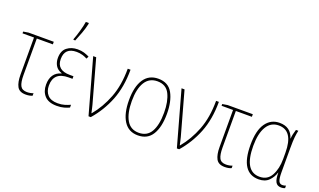

<svg xmlns="http://www.w3.org/2000/svg" viewBox="-81 -1265 2895 1744"><g transform="rotate(20 1366.0 -393.5)"><path d="M54 -528 4 -520V-503H115V-145Q115 -71 137 -30.5Q159 10 220 10Q258 10 284 -2V-26Q255 -15 223 -15Q176 -15 159 -47.5Q142 -80 142 -150V-503H297V-528Z M476 -606Q492 -643 510.5 -693.5Q529 -744 538 -787V-797H509Q503 -757 487 -702Q471 -647 458 -614V-606ZM537 -295Q410 -295 410 -403Q410 -513 525 -513Q555 -513 582 -505Q609 -497 628 -486L640 -509Q615 -522 588 -530Q561 -538 526 -538Q466 -538 424 -505.5Q382 -473 382 -403Q382 -363 400.5 -331Q419 -299 462 -284V-282Q364 -254 364 -139Q364 -73 402 -31.5Q440 10 520 10Q560 10 590 1.5Q620 -7 640 -17V-44Q617 -33 587 -24Q557 -15 520 -15Q454 -15 422.5 -49.5Q391 -84 391 -140Q391 -270 534 -270H572V-295Z M825 0H847Q937 -103 988 -231.5Q1039 -360 1039 -528H1012Q1012 -368 965.5 -247.5Q919 -127 843 -36H840Q836 -55 831 -77Q826 -99 823 -110L707 -528H678Z M1306 -538Q1215 -538 1167.5 -466.5Q1120 -395 1120 -265Q1120 -136 1166.5 -63Q1213 10 1304 10Q1397 10 1442 -63Q1487 -136 1487 -264Q1487 -385 1445 -461.5Q1403 -538 1306 -538ZM1306 -513Q1390 -513 1424.5 -443.5Q1459 -374 1459 -265Q1459 -146 1421.5 -80.5Q1384 -15 1304 -15Q1224 -15 1185.5 -81.5Q1147 -148 1147 -265Q1147 -383 1187 -448Q1227 -513 1306 -513Z M1679 0H1701Q1791 -103 1842 -231.5Q1893 -360 1893 -528H1866Q1866 -368 1819.5 -247.5Q1773 -127 1697 -36H1694Q1690 -55 1685 -77Q1680 -99 1677 -110L1561 -528H1532Z M1978 -528 1928 -520V-503H2039V-145Q2039 -71 2061 -30.5Q2083 10 2144 10Q2182 10 2208 -2V-26Q2179 -15 2147 -15Q2100 -15 2083 -47.5Q2066 -80 2066 -150V-503H2221V-528Z M2618 -108H2620Q2620 -45 2636 -17.5Q2652 10 2689 10Q2710 10 2726 3V-22Q2712 -15 2692 -15Q2668 -15 2657 -37.5Q2646 -60 2646 -123V-358Q2646 -425 2650 -462Q2654 -499 2661 -528H2638Q2622 -479 2619 -438H2617Q2587 -538 2478 -538Q2394 -538 2345 -468.5Q2296 -399 2296 -260Q2296 10 2471 10Q2534 10 2569.5 -26.5Q2605 -63 2618 -108ZM2323 -260Q2323 -380 2363 -446.5Q2403 -513 2479 -513Q2619 -513 2619 -300V-240Q2619 -146 2583.5 -80.5Q2548 -15 2471 -15Q2323 -15 2323 -260Z"/></g></svg>

Font: Noto Sans Display SemiCondensed Thin
Style: Regular
Weight: 250
Width: 4
Designer: Monotype Design team
Foundry: Monotype Imaging Inc.
Version: 1.000